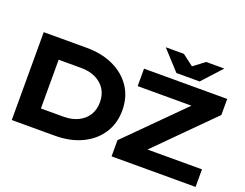

<svg xmlns="http://www.w3.org/2000/svg" viewBox="-141 -1255 1966 1540"><g transform="rotate(20 842.0 -485.5)"><path d="M439 -750Q571 -750 670 -703Q769 -656 824.5 -572Q880 -488 880 -375Q880 -263 824.5 -178.5Q769 -94 670 -47Q571 0 439 0H73V-750ZM261 -77 169 -167H453Q525 -167 578 -193Q631 -219 660 -265.5Q689 -312 689 -375Q689 -439 660 -485Q631 -531 578 -557Q525 -583 453 -583H169L261 -673ZM925 0V-138L1432 -645L1566 -601H929V-750H1639V-613L1132 -105L1017 -150H1642V0ZM1383 -806H1185L1034 -971H1189L1326 -867H1242L1379 -971H1534Z"/></g></svg>

Font: Unbounded SemiBold
Style: Regular
Weight: 600
Designer: Luke Prowse, Jean-Baptiste Morizot, Fátima Lázaro, Florian Runge
Foundry: NaN
Version: Version 1.700